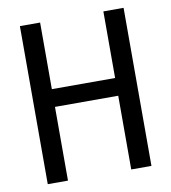

<svg xmlns="http://www.w3.org/2000/svg" viewBox="-81 -784 761 854"><g transform="rotate(-10 300.0 -357.0)"><path d="M534.2 0H442.9V-333H157.2V0H65.9V-713.9H157.2V-413.1H442.9V-713.9H534.2Z"/></g></svg>

Font: Droid Sans Mono
Style: Regular
Weight: 400
Monospace: yes
Foundry: Ascender Corporation
Version: Version 1.00 build 112